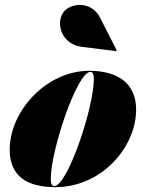

<svg xmlns="http://www.w3.org/2000/svg" viewBox="-20 -762 604 792"><path d="M316 -569 459.5 -551 461.5 -554 393.5 -688C356 -762 268 -749.5 241 -710.5C208 -662.5 236.5 -579 316 -569ZM208.5 10C399.5 10 541.5 -155 541.5 -310C541.5 -420 464 -470 348 -470C172 -470 20 -304.5 20 -144.5C20 -34.5 92.5 10 208.5 10ZM204 5.5C193 5.5 189.5 -5.5 189.5 -24.5C189.5 -143.5 298.5 -465.5 352.5 -465.5C363.5 -465.5 367 -454.5 367 -435.5C367 -316.5 258 5.5 204 5.5Z"/></svg>

Font: Bodoni* 36pt Fatface
Style: Italic
Weight: 900
Italic angle: -13°
Version: Version 2.3